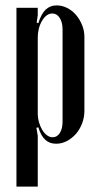

<svg xmlns="http://www.w3.org/2000/svg" viewBox="-20 -524 365 712"><path d="M116 -440 122 -438Q133 -473 149.5 -488.5Q166 -504 190 -504Q210 -504 229 -494.5Q248 -485 262 -468.5Q276 -452 284.5 -431Q293 -410 293 -387V-113Q293 -89 284.5 -66.5Q276 -44 261.5 -27.5Q247 -11 228 -1Q209 9 188 9Q164 9 148 -5.5Q132 -20 122 -52L115 -50L120 -21V168H41V-495H120V-468ZM120 -105Q120 -87 124.5 -71Q129 -55 136.5 -42.5Q144 -30 154 -22.5Q164 -15 175 -15Q192 -15 202 -31Q212 -47 212 -73V-415Q212 -441 201.5 -457.5Q191 -474 174 -474Q152 -474 136 -447Q120 -420 120 -384Z"/></svg>

Font: Moniqa SemBd Narrow Heading
Style: Regular
Weight: 600
Width: 4
Designer: Rajesh Rajput
Foundry: Rajesh Rajput
Version: Version 1.000